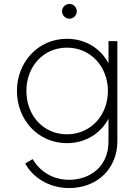

<svg xmlns="http://www.w3.org/2000/svg" viewBox="-20 -735 704 975"><path d="M331 220C474 220 576 121 576 -18V-526H531V-414C490 -490 413 -538 320 -538C173 -538 66 -419 66 -273C66 -127 173 -8 320 -8C413 -8 490 -56 531 -132V-18C531 118 430 178 331 178C251 178 185 139 146 73L108 95C146 166 229 220 331 220ZM114 -273C114 -395 198 -493 320 -493C441 -493 528 -396 528 -273C528 -150 441 -53 320 -53C198 -53 114 -151 114 -273ZM295 -678C295 -657 312 -640 333 -640C353 -640 370 -657 370 -678C370 -698 353 -715 333 -715C312 -715 295 -698 295 -678Z"/></svg>

Font: Mluvka ExtraLight
Style: Regular
Weight: 200
Designer: Modified by Jiří Krblich, Original typeface by Gumpita Rahayu
Foundry: Gumpita Rahayu & Jiří Krblich
Version: Version 2.000;Glyphs 3.1.1 (3134)